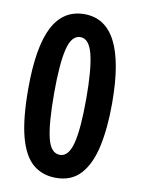

<svg xmlns="http://www.w3.org/2000/svg" viewBox="-83 -781 621 848"><g transform="rotate(10 227.0 -357.0)"><path d="M415 -357Q415 -246 397 -163.5Q379 -81 338 -35.5Q297 10 227 10Q166 10 124 -25.5Q82 -61 60.5 -141.5Q39 -222 39 -357Q39 -544 85.5 -634Q132 -724 227 -724Q415 -724 415 -357ZM155 -357Q155 -222 170.5 -157.5Q186 -93 227 -93Q266 -93 282.5 -157.5Q299 -222 299 -357Q299 -489 282.5 -555Q266 -621 227 -621Q187 -621 171 -555.5Q155 -490 155 -357Z"/></g></svg>

Font: Noto Sans Thai Looped ExtraCondensed SemiBold
Style: Regular
Weight: 600
Width: 2
Designer: Sasikarn Vongin, Ben Mitchell
Foundry: The Fontpad Ltd
Version: Version 1.001; ttfautohint (v1.8.4.7-5d5b)